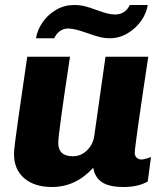

<svg xmlns="http://www.w3.org/2000/svg" viewBox="-20 -738 659 768"><path d="M213 -167Q213 -113 271 -113Q304 -113 328 -136.5Q352 -160 357 -194L402 -511H573Q519 -153 519 -127Q519 -114 527 -107Q535 -100 545 -100Q559 -100 584 -110L571 -12Q533 10 474 10Q416 10 387.5 -9.5Q359 -29 353 -67Q283 10 188 10Q118 10 77 -25Q36 -60 36 -122Q36 -146 53.5 -266.5Q71 -387 75 -415Q78 -439 89 -511H260Q213 -202 213 -167ZM420 -585Q398 -585 378.5 -590Q359 -595 331 -605Q305 -614 288.5 -618.5Q272 -623 253 -624Q234 -624 219.5 -613.5Q205 -603 197 -585H124Q129 -618 150.5 -649Q172 -680 205 -699Q238 -718 276 -718Q299 -718 319.5 -713Q340 -708 366 -698Q394 -688 409.5 -684Q425 -680 441 -680Q461 -680 476 -690Q491 -700 499 -718H571Q566 -685 544.5 -654.5Q523 -624 490 -604.5Q457 -585 420 -585Z"/></svg>

Font: Chivo ExtraBold Italic
Style: Regular
Weight: 800
Italic angle: -8.05°
Designer: Hector Gatti
Foundry: Omnibus-Type
Version: Version 1.007